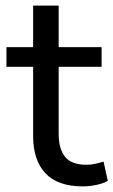

<svg xmlns="http://www.w3.org/2000/svg" viewBox="-20 -655 404 684"><path d="M275 9Q186 9 142 -37.5Q98 -84 98 -171V-417H3V-487H98V-635H189V-487H342V-417H189V-179Q189 -124 212 -96Q235 -68 288 -68Q304 -68 319.5 -71.5Q335 -75 349 -79L364 -11Q350 -2 324.5 3.5Q299 9 275 9Z"/></svg>

Font: Nunito Sans 12pt ExtraLight Medium
Style: Regular
Weight: 500
Version: Version 3.101;gftools[0.9.27]